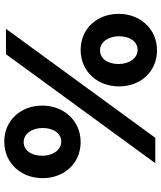

<svg xmlns="http://www.w3.org/2000/svg" viewBox="52 -800 756 900"><g transform="rotate(-90 430.0 -350.0)"><path d="M214 -350C316 -350 385 -431 385 -529V-531C385 -629 317 -708 216 -708C114 -708 45 -628 45 -529V-527C45 -429 113 -350 214 -350ZM626 -700 115 0H234L745 -700ZM644 8C746 8 815 -73 815 -171V-173C815 -271 747 -350 646 -350C544 -350 475 -270 475 -171V-169C475 -71 543 8 644 8ZM216 -441C176 -441 150 -482 150 -529V-531C150 -577 172 -617 214 -617C254 -617 280 -576 280 -529V-527C280 -482 258 -441 216 -441ZM646 -83C606 -83 580 -124 580 -171V-173C580 -219 602 -259 644 -259C684 -259 710 -218 710 -171V-169C710 -124 688 -83 646 -83Z"/></g></svg>

Font: Mission
Style: Bold
Weight: 700
Version: Version 1.000;FEAKit 1.0